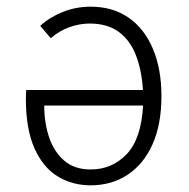

<svg xmlns="http://www.w3.org/2000/svg" viewBox="-20 -543 566 575"><path d="M251.5 12Q196 12 152 -15.2Q108 -42.5 82.8 -99.8Q57.5 -157 57.5 -247Q57.5 -253 57.8 -259.8Q58 -266.5 58.5 -273.5H408Q404.5 -332.5 387.2 -377.2Q370 -422 336 -447.2Q302 -472.5 248.5 -472.5Q219.5 -472.5 189 -462Q158.5 -451.5 132 -428.5L100.5 -465.5Q128 -491 167.5 -507Q207 -523 251.5 -523Q318 -523 365.5 -489.8Q413 -456.5 438.2 -396.2Q463.5 -336 463.5 -255Q463.5 -170 436.5 -110.2Q409.5 -50.5 361.5 -19.2Q313.5 12 251.5 12ZM251.5 -35.5Q315.5 -35.5 359.2 -81.2Q403 -127 408.5 -227H112.5Q112.5 -175 127.2 -131.5Q142 -88 172.5 -61.8Q203 -35.5 251.5 -35.5Z"/></svg>

Font: Overpass ExtraLight
Style: Regular
Weight: 250
Designer: Delve Withrington, Dave Bailey, Thomas Jockin
Foundry: Delve Fonts LLC
Version: Version 4.000